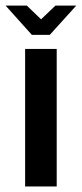

<svg xmlns="http://www.w3.org/2000/svg" viewBox="-53 -671 294 691"><path d="M37.4 0V-495H151.1V0ZM61.6 -545.6 -32.9 -650.8H43.6L94.8 -601.5L146.5 -650.8H221.4L126.2 -545.6Z"/></svg>

Font: Alumni Sans Thin
Style: Regular
Weight: 100
Designer: Robert E. Leuschke
Foundry: Robert E. Leuschke
Version: Version 1.018